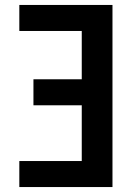

<svg xmlns="http://www.w3.org/2000/svg" viewBox="-20 -755 540 775"><path d="M58 0V-105H310V-330H115V-435H310V-630H58V-735H434V0Z"/></svg>

Font: Iosevka SS18 Extrabold
Style: Regular
Weight: 800
Monospace: yes
Designer: Belleve Invis
Foundry: Belleve Invis
Version: Version 25.1.1; ttfautohint (v1.8.4)